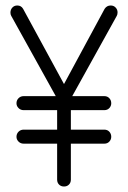

<svg xmlns="http://www.w3.org/2000/svg" viewBox="-20 -679 465 699"><path d="M360 -207Q371 -207 378 -199.5Q385 -192 385 -181Q385 -171 378 -163.5Q371 -156 360 -156H238V-25Q238 -14 231 -7Q224 0 213 0Q202 0 195 -7Q188 -14 188 -25V-156H66Q55 -156 47.5 -163.5Q40 -171 40 -181Q40 -192 47.5 -199.5Q55 -207 66 -207H188V-278H66Q55 -278 47.5 -285.5Q40 -293 40 -303Q40 -314 47.5 -321.5Q55 -329 66 -329H183L21 -621Q18 -626 18 -633Q18 -644 25 -651.5Q32 -659 43 -659Q57 -659 64 -647L213 -373L361 -647Q369 -659 383 -659Q394 -659 401 -651.5Q408 -644 408 -634Q408 -626 405 -621L243 -329H360Q371 -329 378 -321.5Q385 -314 385 -303Q385 -293 378 -285.5Q371 -278 360 -278H238V-207Z"/></svg>

Font: Libertine Sup
Style: Regular
Weight: 400
Designer: Bastien Sozeau
Foundry: NBR — Bastien Sozeau
Version: Version 2.003; ttfautohint (v1.8.4.7-5d5b);gftools[0.9.33]